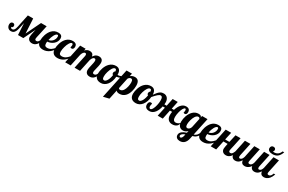

<svg xmlns="http://www.w3.org/2000/svg" viewBox="159 -2424 6575 4379"><g transform="rotate(30 3447.0 -234.5)"><path d="M-11.2 -31.7Q-24.4 -47.9 -31.2 -68.1Q-38.1 -88.4 -38.1 -108.9Q-38.1 -144 -21.7 -164.1Q-5.4 -184.1 23.9 -184.1Q47.4 -184.1 61.8 -169.7Q76.2 -155.3 76.2 -131.8Q76.2 -110.4 66.2 -97.9Q56.2 -85.4 41.5 -85.4Q38.1 -85.4 36.1 -85.9Q35.2 -71.3 43 -61.5Q53.2 -47.9 75.2 -47.9Q100.6 -47.9 117.7 -64.2Q134.8 -80.6 146 -111.3Q156.2 -140.6 163.6 -176.8Q169.9 -211.4 178.2 -252L231 -500H371.1L392.1 -116.2L578.1 -500H726.1L672.9 -252L655.3 -174.8Q648.9 -146.5 648.9 -132.8Q648.9 -90.8 689 -90.8Q704.1 -90.8 715.3 -95.9Q726.6 -101.1 736.3 -112.3Q745.1 -122.6 753.2 -137.7Q761.2 -152.8 772.9 -179.2H814.9Q752 5.9 628.9 5.9Q571.3 5.9 540 -26.4Q525.9 -40.5 518.6 -59.8Q511.2 -79.1 511.2 -100.1Q511.2 -142.6 532.2 -232.9L547.9 -304.2L399.9 0H259.8L242.2 -305.2L229 -242.2Q214.8 -171.4 203.6 -129.4Q192.4 -87.4 177.2 -58.6Q160.2 -26.4 135 -10.3Q109.9 5.9 71.8 5.9Q44.9 5.9 23.9 -4.2Q2.9 -14.2 -11.2 -31.7Z M802.2 -31.2Q759.8 -70.8 759.8 -152.8Q759.8 -183.6 765.9 -221.2Q772 -258.8 784.2 -296.4Q797.9 -338.4 819.1 -376Q840.3 -413.6 868.7 -442.4Q934.1 -508.8 1029.8 -508.8Q1090.8 -508.8 1118.7 -479.5Q1140.1 -456.5 1140.1 -413.1Q1140.1 -370.6 1121.6 -333.3Q1103 -295.9 1070.3 -267.1Q1037.6 -238.8 996.1 -221.9Q954.6 -205.1 910.2 -202.1Q907.7 -176.8 907.7 -162.1Q907.7 -113.3 926.3 -94.7Q942.4 -78.1 980 -78.1Q1034.2 -78.1 1079.1 -107.4Q1098.1 -119.6 1115.7 -136.5Q1133.3 -153.3 1156.7 -179.2H1190.9Q1143.6 -99.1 1082 -51.8Q1006.3 5.9 916 5.9Q842.3 5.9 802.2 -31.2ZM1019 -303.2Q1039.6 -326.7 1051.3 -355.7Q1063 -384.8 1063 -415Q1063 -435.1 1057.4 -445.6Q1051.8 -456.1 1038.1 -456.1Q1020 -456.1 1001.7 -438.5Q983.4 -420.9 966.3 -390.1Q950.7 -361.3 938 -324.7Q925.3 -288.1 918 -250Q945.8 -252 972.2 -266.1Q998.5 -280.3 1019 -303.2Z M1186 -31.2Q1143.6 -70.8 1143.6 -152.8Q1143.6 -183.6 1149.7 -221.4Q1155.8 -259.3 1168.5 -296.9Q1198.2 -388.2 1252.9 -442.4Q1320.3 -508.8 1412.6 -508.8Q1472.7 -508.8 1501.5 -480Q1523.9 -457 1523.9 -417Q1523.9 -381.8 1508.3 -362.3Q1493.7 -344.2 1470.7 -344.2Q1454.1 -344.2 1435.5 -356Q1447.8 -387.7 1447.8 -415Q1447.8 -434.1 1440.7 -445.1Q1433.6 -456.1 1419.9 -456.1Q1390.6 -456.1 1358.9 -404.3Q1330.1 -358.4 1311 -287.6Q1291.5 -218.3 1291.5 -162.1Q1291.5 -113.3 1310.1 -94.7Q1326.2 -78.1 1363.8 -78.1Q1418 -78.1 1462.9 -107.4Q1481.9 -119.6 1499.5 -136.5Q1517.1 -153.3 1540.5 -179.2H1574.7Q1527.3 -99.1 1465.8 -51.8Q1390.1 5.9 1299.8 5.9Q1226.1 5.9 1186 -31.2Z M2056.6 -29.3Q2030.8 -59.6 2030.8 -106.9Q2030.8 -129.4 2036.4 -159.2Q2042 -189 2053.2 -235.8Q2064.5 -283.7 2070.1 -312.3Q2075.7 -340.8 2075.7 -361.8Q2075.7 -413.1 2039.6 -413.1Q2014.2 -413.1 1992.7 -386.2Q1974.6 -363.3 1961.4 -320.8L1893.6 0H1749.5L1822.8 -345.2Q1825.7 -356.9 1825.7 -370.1Q1825.7 -390.1 1819.3 -400.9Q1811 -414.1 1795.4 -414.1Q1767.1 -414.1 1746.1 -386.7Q1727.5 -363.3 1714.4 -320.8L1646.5 0H1502.4L1608.4 -500H1752.4L1741.7 -448.2Q1771 -481 1805.7 -494.6Q1833 -504.9 1863.8 -504.9Q1905.8 -504.9 1930.7 -485.4Q1958.5 -463.4 1966.3 -418.9Q1998.5 -468.8 2040.5 -489.3Q2070.3 -503.9 2105.5 -503.9Q2155.8 -503.9 2185.1 -477.5Q2216.3 -448.7 2216.3 -391.1Q2216.3 -358.4 2204.1 -300.8Q2199.2 -276.9 2192.4 -252.4Q2180.2 -205.6 2172.4 -166Q2168.5 -145.5 2168.5 -132.8Q2168.5 -112.8 2177.5 -101.8Q2186.5 -90.8 2208.5 -90.8Q2238.3 -90.8 2258.8 -115.2Q2274.4 -133.8 2292.5 -179.2H2334.5Q2297.4 -69.3 2240.7 -25.4Q2200.7 5.9 2148.4 5.9Q2086.4 5.9 2056.6 -29.3Z M2323.7 -32.2Q2278.3 -72.3 2278.3 -153.8Q2278.3 -184.6 2284.7 -221.9Q2291 -259.3 2304.2 -297.4Q2334.5 -388.2 2390.6 -442.4Q2458.5 -508.8 2552.2 -508.8Q2680.7 -508.8 2680.7 -349.1V-348.1Q2683.6 -347.2 2685.5 -347.2H2691.4Q2724.6 -347.2 2770 -365.7Q2810.1 -382.3 2845.7 -407.2L2854.5 -379.9Q2825.2 -349.1 2779.1 -327.6Q2732.9 -306.2 2677.2 -296.9Q2671.4 -229 2650.9 -173.1Q2630.4 -117.2 2598.1 -77.1Q2566.4 -38.1 2525.4 -17.1Q2484.4 3.9 2438.5 3.9Q2364.3 3.9 2323.7 -32.2ZM2548.8 -146Q2564.9 -174.3 2576.7 -212.4Q2588.4 -250.5 2594.2 -293.9Q2579.6 -297.9 2573.5 -308.6Q2567.4 -319.3 2567.4 -335.9Q2567.4 -356.4 2575.7 -370.1Q2584 -383.8 2598.6 -390.1Q2596.7 -421.9 2588.4 -435.5Q2584 -442.4 2577.4 -445.3Q2570.8 -448.2 2560.5 -448.2Q2526.9 -448.2 2494.6 -397.5Q2464.8 -351.6 2445.8 -284.2Q2427.2 -218.3 2427.2 -167Q2427.2 -142.1 2429.9 -126.5Q2432.6 -110.8 2439 -102.1Q2444.8 -93.3 2454.1 -89.6Q2463.4 -85.9 2478.5 -85.9Q2496.1 -85.9 2514.4 -101.8Q2532.7 -117.7 2548.8 -146Z M2807.6 -537.1H2951.7L2935.5 -461.9Q2986.3 -504.9 3052.2 -504.9Q3108.4 -504.9 3139.2 -470.7Q3174.3 -430.7 3174.3 -347.2Q3174.3 -266.6 3153.8 -195.8Q3127.9 -105.5 3078.6 -55.7Q3018.1 5.9 2928.2 5.9Q2893.6 5.9 2871.1 -4.9Q2854 -12.7 2843.3 -29.8L2791.5 213.9L2640.6 250ZM2980.5 -130.4Q3007.8 -168.9 3024.4 -238.8Q3037.6 -294.9 3037.6 -350.1Q3037.6 -399.4 3019.5 -420.4Q3007.8 -433.1 2987.3 -433.1Q2969.2 -433.1 2950.7 -420.4Q2932.1 -407.7 2918.5 -383.8L2859.4 -104Q2862.8 -94.2 2872.3 -87.6Q2881.8 -81.1 2897.5 -81.1Q2945.8 -81.1 2980.5 -130.4Z M3621.6 -27.3Q3596.2 -54.2 3596.2 -100.1Q3596.2 -140.6 3613 -162.4Q3629.9 -184.1 3657.2 -184.1Q3667 -184.1 3674.8 -180.9Q3682.6 -177.7 3691.4 -169.9Q3678.2 -135.7 3678.2 -102.1Q3678.2 -75.7 3688.7 -61.3Q3699.2 -46.9 3714.4 -46.9Q3742.2 -46.9 3768.1 -94.2Q3792 -136.7 3807.6 -204.6Q3823.2 -272 3823.2 -330.1Q3823.2 -387.2 3809.6 -411.6Q3796.4 -435.1 3769.5 -435.1Q3753.9 -435.1 3737.1 -426.5Q3720.2 -418 3699.7 -400.4Q3664.6 -370.1 3600.6 -296.9H3599.1Q3593.3 -229 3572.8 -173.1Q3552.2 -117.2 3520 -77.1Q3488.3 -38.1 3447.3 -17.1Q3406.2 3.9 3360.4 3.9Q3286.1 3.9 3245.6 -32.2Q3200.2 -72.3 3200.2 -153.8Q3200.2 -184.6 3206.5 -221.9Q3212.9 -259.3 3226.1 -297.4Q3256.3 -388.2 3312.5 -442.4Q3380.4 -508.8 3474.1 -508.8Q3597.7 -508.8 3602.5 -357.9Q3636.7 -406.7 3664.3 -437Q3691.9 -467.3 3717.3 -483.9Q3740.2 -498.5 3762 -503.7Q3783.7 -508.8 3810.5 -508.8Q3838.4 -508.8 3863.3 -498Q3888.2 -487.3 3906.2 -467.3Q3924.8 -446.3 3935.1 -416.7Q3945.3 -387.2 3945.3 -350.1Q3945.3 -327.1 3942.4 -299.8H4002.4L4044.4 -500H4178.2L4136.2 -299.8H4193.4Q4221.2 -390.6 4267.1 -443.8Q4323.2 -508.8 4398.4 -508.8Q4454.1 -508.8 4480.5 -480Q4501.5 -456.5 4501.5 -417Q4501.5 -381.8 4487.1 -363Q4472.7 -344.2 4450.2 -344.2Q4432.6 -344.2 4415.5 -356Q4425.3 -386.7 4425.3 -415Q4425.3 -434.1 4419.4 -445.1Q4413.6 -456.1 4402.3 -456.1Q4389.6 -456.1 4376.5 -443.6Q4363.3 -431.2 4351.1 -409.2Q4326.2 -363.8 4311 -298.8Q4294.4 -231 4294.4 -172.9Q4294.4 -120.1 4314 -94Q4333.5 -67.9 4368.2 -67.9Q4424.8 -67.9 4483.4 -122.1Q4472.7 -66.4 4439.9 -34.7Q4415 -10.3 4376 -0.5Q4352.1 5.9 4318.4 5.9Q4284.7 5.9 4257.6 -5.4Q4230.5 -16.6 4211.4 -37.6Q4192.4 -58.1 4182.4 -87.4Q4172.4 -116.7 4172.4 -152.8Q4172.4 -178.7 4173.8 -199Q4175.3 -219.2 4180.2 -240.2H4122.6L4072.3 0H3938.5L3989.3 -240.2H3932.1Q3922.9 -193.8 3905.3 -150.4Q3887.7 -106.9 3862.8 -73.2Q3835 -36.1 3799.1 -15.1Q3763.2 5.9 3719.2 5.9Q3652.3 5.9 3621.6 -27.3ZM3470.7 -146Q3486.8 -174.3 3498.5 -212.4Q3510.3 -250.5 3516.1 -293.9Q3501.5 -297.9 3495.4 -308.6Q3489.3 -319.3 3489.3 -335.9Q3489.3 -356.4 3497.6 -370.1Q3505.9 -383.8 3520.5 -390.1Q3518.6 -421.9 3510.3 -435.5Q3505.9 -442.4 3499.3 -445.3Q3492.7 -448.2 3482.4 -448.2Q3448.7 -448.2 3416.5 -397.5Q3386.7 -351.6 3367.7 -284.2Q3349.1 -218.3 3349.1 -167Q3349.1 -142.1 3351.8 -126.5Q3354.5 -110.8 3360.8 -102.1Q3366.7 -93.3 3376 -89.6Q3385.3 -85.9 3400.4 -85.9Q3418 -85.9 3436.3 -101.8Q3454.6 -117.7 3470.7 -146Z M4580.6 225.6Q4564.9 213.4 4556.2 195.1Q4547.4 176.8 4547.4 152.8Q4547.4 96.2 4600.6 55.7Q4640.6 25.9 4710.4 3.9L4722.7 -48.8Q4671.4 5.9 4602.5 5.9Q4545.4 5.9 4510.3 -29.8Q4469.2 -71.8 4469.2 -154.8Q4469.2 -189.9 4476.3 -229Q4483.4 -268.1 4497.1 -306.2Q4528.3 -392.1 4582.5 -444.8Q4645 -504.9 4726.6 -504.9Q4767.1 -504.9 4787.4 -491Q4807.6 -477.1 4807.6 -454.1V-448.2L4818.4 -500H4962.4L4863.3 -36.1Q4910.6 -51.8 4939 -83Q4969.7 -116.7 4989.3 -179.2H5031.2Q5004.4 -90.3 4951.2 -42Q4912.1 -6.8 4854.5 7.8L4839.4 80.1Q4820.3 175.8 4763.2 218.8Q4721.7 250 4659.2 250Q4635.7 250 4615.5 243.9Q4595.2 237.8 4580.6 225.6ZM4712.9 -110.8Q4738.8 -133.3 4747.6 -168.9L4798.3 -405.8Q4798.3 -410.6 4796.1 -417Q4793.9 -423.3 4790 -428.7Q4778.3 -442.9 4757.3 -442.9Q4737.3 -442.9 4718.5 -429.7Q4699.7 -416.5 4683.1 -393.1Q4653.8 -350.6 4634.8 -282.2Q4626 -252 4621.6 -222.4Q4617.2 -192.9 4617.2 -168.9Q4617.2 -119.1 4635.7 -101.6Q4642.1 -94.7 4649.9 -92.8Q4657.7 -90.8 4667.5 -90.8Q4689 -90.8 4712.9 -110.8ZM4668.5 149.9Q4685.1 128.4 4694.3 83L4700.2 54.2Q4654.8 71.3 4632.3 88.9Q4602.5 111.3 4602.5 139.2Q4602.5 152.3 4610.8 161.1Q4620.1 171.9 4636.2 171.9Q4651.9 171.9 4668.5 149.9Z M5018.6 -31.2Q4976.1 -70.8 4976.1 -152.8Q4976.1 -183.6 4982.2 -221.2Q4988.3 -258.8 5000.5 -296.4Q5014.2 -338.4 5035.4 -376Q5056.6 -413.6 5085 -442.4Q5150.4 -508.8 5246.1 -508.8Q5307.1 -508.8 5335 -479.5Q5356.4 -456.5 5356.4 -413.1Q5356.4 -370.6 5337.9 -333.3Q5319.3 -295.9 5286.6 -267.1Q5253.9 -238.8 5212.4 -221.9Q5170.9 -205.1 5126.5 -202.1Q5124 -176.8 5124 -162.1Q5124 -113.3 5142.6 -94.7Q5158.7 -78.1 5196.3 -78.1Q5250.5 -78.1 5295.4 -107.4Q5314.5 -119.6 5332 -136.5Q5349.6 -153.3 5373 -179.2H5407.2Q5359.9 -99.1 5298.3 -51.8Q5222.7 5.9 5132.3 5.9Q5058.6 5.9 5018.6 -31.2ZM5235.4 -303.2Q5255.9 -326.7 5267.6 -355.7Q5279.3 -384.8 5279.3 -415Q5279.3 -435.1 5273.7 -445.6Q5268.1 -456.1 5254.4 -456.1Q5236.3 -456.1 5218 -438.5Q5199.7 -420.9 5182.6 -390.1Q5167 -361.3 5154.3 -324.7Q5141.6 -288.1 5134.3 -250Q5162.1 -252 5188.5 -266.1Q5214.8 -280.3 5235.4 -303.2Z M5647 -26.4Q5632.8 -40.5 5625.5 -59.8Q5618.2 -79.1 5618.2 -100.1Q5618.2 -118.7 5623.8 -150.4Q5629.4 -182.1 5641.1 -240.2H5530.3L5479 0H5335L5440.9 -500H5585L5542 -299.8H5653.8L5699.2 -500H5833L5780.3 -252L5762.7 -174.8Q5755.9 -144.5 5755.9 -132.8Q5755.9 -90.8 5795.9 -90.8Q5811 -90.8 5822.3 -95.9Q5833.5 -101.1 5843.3 -112.3Q5852.1 -122.6 5860.1 -137.7Q5868.2 -152.8 5879.9 -179.2H5921.9Q5858.9 5.9 5735.8 5.9Q5678.2 5.9 5647 -26.4Z M5903.3 -22.5Q5872.1 -53.7 5872.1 -113.8Q5872.1 -142.1 5879.9 -179.2L5947.8 -500H6091.8L6020 -160.2Q6017.1 -145 6017.1 -131.8Q6017.1 -90.8 6046.9 -90.8Q6074.2 -90.8 6096.2 -115.7Q6113.8 -136.7 6127 -179.2L6194.8 -500H6338.9L6267.1 -160.2Q6262.7 -145.5 6262.7 -127.9Q6262.7 -107.4 6272.5 -99.1Q6282.2 -90.8 6303.7 -90.8Q6331.5 -90.8 6353.5 -115.7Q6373 -137.7 6384.8 -179.2H6426.8Q6399.9 -103 6361.8 -58.6Q6329.6 -22 6289.1 -5.9Q6259.3 5.9 6226.1 5.9Q6183.1 5.9 6157.7 -18.1Q6132.3 -42 6127 -88.9Q6092.8 -34.2 6049.8 -10.7Q6019 5.9 5979 5.9Q5931.2 5.9 5903.3 -22.5Z M6514.6 -634.8Q6514.6 -667.5 6532.7 -687.7Q6550.8 -708 6581.5 -708Q6610.8 -708 6627.2 -694.1Q6643.6 -680.2 6643.6 -653.8Q6643.6 -642.1 6640.1 -632.8Q6633.8 -615.2 6619.6 -606Q6631.3 -602.1 6659.7 -602.1Q6707.5 -602.1 6744.6 -626.5Q6789.1 -655.3 6814 -719.2H6856Q6823.2 -625 6768.6 -584.5Q6720.2 -548.8 6644.5 -548.8Q6582.5 -548.8 6548.6 -571.8Q6514.6 -594.7 6514.6 -634.8ZM6408.2 -22.5Q6377 -53.7 6377 -113.8Q6377 -142.1 6384.8 -179.2L6452.6 -500H6596.7L6524.9 -160.2Q6522 -145 6522 -131.8Q6522 -90.8 6551.8 -90.8Q6579.1 -90.8 6601.1 -115.7Q6618.7 -136.7 6631.8 -179.2L6699.7 -500H6843.8L6772 -160.2Q6767.6 -145.5 6767.6 -127.9Q6767.6 -107.4 6777.3 -99.1Q6787.1 -90.8 6808.6 -90.8Q6836.4 -90.8 6858.4 -115.7Q6877.9 -137.7 6889.6 -179.2H6931.6Q6904.8 -103 6866.7 -58.6Q6834.5 -22 6793.9 -5.9Q6764.2 5.9 6731 5.9Q6688 5.9 6662.6 -18.1Q6637.2 -42 6631.8 -88.9Q6597.7 -34.2 6554.7 -10.7Q6523.9 5.9 6483.9 5.9Q6436 5.9 6408.2 -22.5Z"/></g></svg>

Font: Pattaya
Style: Regular
Weight: 400
Designer: Pablo Impallari / Thai characters Designed by Thanarat Vachiruckul and Suppakit Chalermlarp
Foundry: Pablo Impallari
Version: Version 2.001